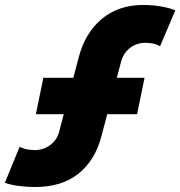

<svg xmlns="http://www.w3.org/2000/svg" viewBox="-75 -752 732 780"><path d="M66.9 7.8Q36.1 7.8 1.2 3.4Q-33.7 -1 -55.2 -9.8L4.9 -155.8Q21.5 -147 39.3 -144.5Q57.1 -142.1 65.9 -142.1Q101.1 -142.1 128.9 -162.8Q156.7 -183.6 165 -215.8L245.1 -520Q271 -619.1 338.9 -675.5Q406.7 -731.9 507.8 -731.9Q543.9 -731.9 580.1 -725.6Q616.2 -719.2 637.2 -710L575.2 -564Q560.1 -573.2 543 -575.7Q525.9 -578.1 516.1 -578.1Q491.7 -578.1 471.4 -568.6Q451.2 -559.1 437.3 -542Q423.3 -524.9 417 -502L336.9 -198.2Q311.5 -101.1 243.9 -46.6Q176.3 7.8 66.9 7.8ZM70.8 -288.1 101.1 -436H512.2L481.9 -288.1Z"/></svg>

Font: Reddit Sans Black
Style: Italic
Weight: 900
Italic angle: -11.25°
Designer: Stephen Hutchings
Version: Version 1.013